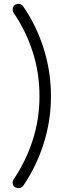

<svg xmlns="http://www.w3.org/2000/svg" viewBox="-20 -811 367 987"><path d="M57 151Q47 145 45.5 133Q44 121 50 111Q113 18 148 -90Q183 -198 183 -317Q183 -436 148 -544.5Q113 -653 50 -745Q44 -755 45.5 -767Q47 -779 57 -786Q69 -793 81 -790.5Q93 -788 100 -777Q167 -680 204.5 -561.5Q242 -443 242 -317Q242 -191 204.5 -73Q167 45 100 143Q93 153 81 155.5Q69 158 57 151Z"/></svg>

Font: Shin Retro Maru Gothic Regular
Style: Regular
Weight: 400
Designer: Iose
Foundry: Typographish
Version: Version 1.002